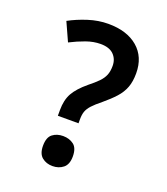

<svg xmlns="http://www.w3.org/2000/svg" viewBox="-136 -819 805 926"><g transform="rotate(20 267.0 -355.5)"><path d="M183 -224V-253Q183 -305 202.5 -340Q222 -375 269 -414Q298 -437 315.5 -455Q333 -473 341 -492.5Q349 -512 349 -540Q349 -575 326.5 -597.5Q304 -620 259 -620Q223 -620 185 -606.5Q147 -593 108 -573L65 -668Q107 -691 158.5 -707.5Q210 -724 261 -724Q357 -724 412.5 -676.5Q468 -629 468 -545Q468 -503 456.5 -472.5Q445 -442 421 -415.5Q397 -389 362 -360Q332 -336 316.5 -319Q301 -302 295 -285.5Q289 -269 289 -245V-224ZM165 -64Q165 -107 187 -124Q209 -141 241 -141Q273 -141 295.5 -124Q318 -107 318 -64Q318 -23 295.5 -5Q273 13 241 13Q209 13 187 -5Q165 -23 165 -64Z"/></g></svg>

Font: Noto Sans Gurmukhi UI SemiBold
Style: Regular
Weight: 600
Designer: Jelle Bosma - Monotype Design Team
Foundry: Monotype Imaging Inc.
Version: Version 2.004; ttfautohint (v1.8.4.7-5d5b)